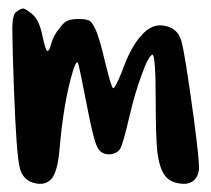

<svg xmlns="http://www.w3.org/2000/svg" viewBox="-20 -539 509 463"><path d="M18.6 -509.8Q30.3 -518.6 36.1 -518.6Q36.1 -518.6 36.1 -518.6Q42 -517.6 56.6 -505.9Q74.2 -492.2 82 -454.1Q89.8 -416 94.7 -416Q99.6 -417 103.5 -433.6Q109.4 -455.1 125 -472.7Q134.8 -486.3 143.6 -489.3Q152.3 -493.2 169.9 -493.2Q182.6 -493.2 189.5 -491.2Q195.3 -490.2 199.2 -486.3Q203.1 -482.4 208 -472.7Q218.8 -453.1 233.4 -389.6Q249 -326.2 252.9 -326.2Q257.8 -326.2 274.4 -367.2Q295.9 -427.7 322.3 -455.1Q347.7 -483.4 377.9 -476.6Q408.2 -470.7 417 -441.4Q425.8 -412.1 447.3 -253.9Q460 -157.2 460 -135.7Q460 -122.1 454.1 -112.3Q448.2 -101.6 436.5 -97.7Q430.7 -95.7 423.8 -95.7Q418 -95.7 412.1 -96.7Q386.7 -100.6 376 -118.2Q364.3 -134.8 359.4 -172.9Q355.5 -211.9 355.5 -292Q355.5 -406.2 347.7 -407.2Q337.9 -404.3 322.3 -360.4Q305.7 -316.4 292 -257.8Q277.3 -194.3 270.5 -181.6Q263.7 -168.9 246.1 -167Q223.6 -165 213.9 -185.5Q204.1 -207 188.5 -290Q169.9 -384.8 168 -387.7Q163.1 -393.6 154.3 -362.3Q132.8 -290 123 -172.9Q118.2 -126 105.5 -109.4Q94.7 -95.7 77.1 -95.7Q72.3 -95.7 66.4 -96.7Q35.2 -102.5 27.3 -135.7Q19.5 -168 13.7 -322.3Q9.8 -427.7 9.8 -464.8Q9.8 -471.7 9.8 -476.6Q10.7 -503.9 18.6 -509.8Z"/></svg>

Font: CillaFHscript
Style: Medium
Weight: 400
Designer: Cecilia Bingert
Version: Version 001.000